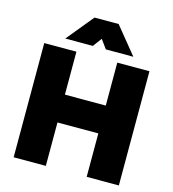

<svg xmlns="http://www.w3.org/2000/svg" viewBox="-132 -1045 1039 1153"><g transform="rotate(15 387.0 -468.0)"><path d="M60 0V-710H260V-443H514V-710H714V0H514V-270H260V0ZM598 -769H427L387 -824L346 -769H175L312 -936H462Z"/></g></svg>

Font: Livvic Black
Style: Regular
Weight: 900
Designer: Jacques Le Bailly, Baron von Fonthausen
Version: Version 1.001; ttfautohint (v1.8.2)